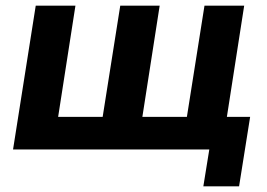

<svg xmlns="http://www.w3.org/2000/svg" viewBox="-20 -527 942 677"><path d="M697 130 718 0H26L106 -507H246L185 -115H342L404 -507H543L482 -115H639L701 -507H841L780 -115H862L823 130Z"/></svg>

Font: Winston
Style: Bold Italic
Weight: 700
Italic angle: -9°
Designer: Original fonts by Vernon Adams / Changes by Cristiano Sobral
Foundry: Original fonts by Vernon Adams / Changes by Cristiano Sobral
Version: Version 2.503;July 17, 2020;FontCreator 13.0.0.2655 64-bit